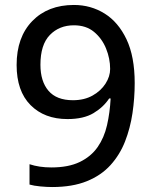

<svg xmlns="http://www.w3.org/2000/svg" viewBox="-20 -744 612 774"><path d="M523 -409Q523 -348 514 -287.5Q505 -227 484 -173.5Q463 -120 425.5 -78.5Q388 -37 330 -13.5Q272 10 190 10Q169 10 142.5 7.5Q116 5 99 0V-82Q138 -69 187 -69Q256 -69 301.5 -91Q347 -113 373.5 -151Q400 -189 411.5 -239.5Q423 -290 426 -347H420Q397 -312 357 -288Q317 -264 252 -264Q159 -264 103 -320.5Q47 -377 47 -482Q47 -594 110 -659Q173 -724 278 -724Q346 -724 401.5 -689.5Q457 -655 490 -585.5Q523 -516 523 -409ZM278 -642Q219 -642 181 -603Q143 -564 143 -483Q143 -416 175.5 -378Q208 -340 274 -340Q320 -340 353.5 -359Q387 -378 405.5 -407Q424 -436 424 -466Q424 -508 407.5 -548.5Q391 -589 359 -615.5Q327 -642 278 -642Z"/></svg>

Font: Noto Sans Kayah Li Medium
Style: Regular
Weight: 500
Designer: Monotype Design Team, Sérgio Martins
Foundry: Monotype Imaging Inc.
Version: Version 2.002; ttfautohint (v1.8.4.7-5d5b)